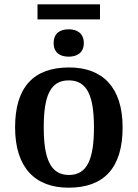

<svg xmlns="http://www.w3.org/2000/svg" viewBox="-20 -861 639 891"><path d="M154 -771H444V-841H154ZM299 -598C337 -598 369 -616 369 -661C369 -707 337 -725 299 -725C259 -725 229 -707 229 -661C229 -616 259 -598 299 -598ZM298 10C463 10 549 -82 549 -270C549 -457 455 -548 301 -548C136 -548 50 -457 50 -270C50 -82 144 10 298 10ZM300 -49C214 -49 183 -125 183 -270C183 -415 213 -488 299 -488C385 -488 416 -415 416 -270C416 -125 386 -49 300 -49Z"/></svg>

Font: Noto Serif Semi
Style: Regular
Weight: 600
Designer: Monotype Design Team
Foundry: Monotype Imaging Inc.
Version: Version 1.002